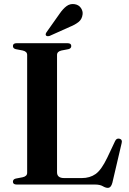

<svg xmlns="http://www.w3.org/2000/svg" viewBox="-20 -914 638 951"><path d="M319 -670.5 285 -664Q262.5 -659 262.5 -642V-60.5Q262.5 -32 298 -32H385.5Q425 -32 453.5 -52Q482 -72 511.5 -133.5L550 -215Q557 -230.5 571.5 -227Q587.5 -223 582.5 -205L536.5 -8.5Q530 16.5 514 16.5Q503 16.5 489 8.2Q475 0 449.5 0H62.5Q44 0 44 -14Q44 -26 58 -29.5L92 -36Q114.5 -41 114.5 -58V-642Q114.5 -659 92 -664L58 -670.5Q44 -674 44 -686Q44 -700 62.5 -700H314.5Q333 -700 333 -686Q333 -674 319 -670.5ZM275.5 -846.5Q292 -870.5 309.5 -883.5Q327 -896.5 348.5 -893.5Q370 -890.5 380.8 -874.5Q391.5 -858.5 389 -842Q386 -818.5 369 -805Q352 -791.5 327 -781.5L225.5 -736Q221 -734.5 216 -734.8Q211 -735 208 -738Q203.5 -744 210.5 -754.5Z"/></svg>

Font: Fraunces 72pt SemiBold
Style: Regular
Weight: 600
Version: Version 1.000;[b76b70a41]